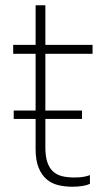

<svg xmlns="http://www.w3.org/2000/svg" viewBox="-20 -700 413 728"><path d="M254 8Q226 8 201 2Q176 -4 157 -20Q138 -36 126.5 -64Q115 -92 115 -135V-249H32V-281H115V-496H30V-530H115V-680H152V-530H331V-496H152V-281H291V-249H152V-142Q152 -107 159.5 -85Q167 -63 181 -50Q195 -37 215.5 -32Q236 -27 262 -27Q298 -27 321 -36V-3Q311 2 293.5 5Q276 8 254 8Z"/></svg>

Font: Tanohe Sans ExtraLight
Style: Regular
Weight: 250
Designer: Village Type and Design LLC & Cristiano Sobral
Foundry: Cooper Hewitt Smithsonian Design Museum
Version: Version 1.00;May 30, 2020;FontCreator 12.0.0.2522 64-bit; tt